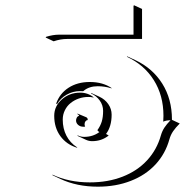

<svg xmlns="http://www.w3.org/2000/svg" viewBox="-20 -679 695 721"><path d="M151.4 -538.1 153.3 -540.8Q179 -548.8 201.4 -548.8H481.4V-657.2L483.4 -659.2L513.4 -645.3V-532.7H231.4Q207.5 -532.7 181.4 -523.9ZM177 -23.2Q238.5 5.9 317.4 5.9Q385.3 5.9 440.4 -15.6Q495.6 -37.1 532.3 -76.9Q569.1 -116.7 584.2 -170.7Q588.9 -186.8 597.4 -199.8Q606 -212.9 620.4 -227.5Q603.3 -227.1 593 -222.2Q593.8 -230.5 593.8 -244.1Q593.8 -320.6 557.6 -378.1Q521.5 -435.5 456.5 -465.8L457.8 -467.3L487.8 -453.4Q553 -422.9 589.4 -364.9Q625.7 -306.9 625.7 -230.2V-229L655 -215.3Q639.6 -200 630.2 -186.3Q620.8 -172.6 616.2 -156Q601.1 -101.6 564 -61.5Q526.9 -21.5 471.2 0.2Q415.5 22 347.4 22Q269 22 207.3 -6.8L177.2 -21ZM183.6 -244.1Q183.6 -280.3 212.3 -305.7Q241 -331.1 281.2 -331.1Q310.8 -331.1 332.5 -312.7L328.9 -313.2Q320.3 -315.2 311.3 -314.9Q293.2 -314.9 276 -309Q258.8 -303 245.4 -292.2Q231.9 -281.5 223.8 -265.3Q215.6 -249 215.6 -230Q215.6 -196 229.5 -169.3Q243.4 -142.6 268.8 -126.2L270.5 -123.8Q230 -136 206.8 -167.7Q183.6 -199.5 183.6 -244.1ZM190.9 -289.8Q203.9 -327.6 237.3 -349.4Q270.8 -371.1 317.4 -371.1Q366.5 -371.1 400.6 -347.4L396.2 -347.9Q373.8 -355 347.4 -355.2Q314.7 -355.2 294.4 -338.1L292.2 -336.4Q286.9 -336.9 281.2 -336.9Q253.9 -336.9 230.5 -323.6Q207 -310.3 194.3 -288.1Q193.6 -288.3 190.9 -289.8ZM265.6 -226.6Q265.6 -231.9 268.4 -237.3Q271.2 -242.7 277.1 -243.9Q275.9 -248.5 270.3 -250.7L271.2 -252.4L303.7 -238.8Q309.6 -236.1 309.3 -229V-228Q304.4 -228 301 -223.5Q297.6 -219 297.6 -212.4Q297.6 -208.7 299.1 -205.3L299.6 -203.4Q296.4 -203.1 293 -203.1Q281.2 -203.1 273.4 -210Q265.6 -216.8 265.6 -226.6ZM270.5 -171.4Q282.2 -165 295.9 -165Q328.9 -165 353.3 -183.1Q349.1 -184.8 345.7 -190.2Q356.9 -205.6 362.1 -222.5Q367.2 -239.5 367.2 -262.7Q367.2 -283.7 354.7 -301.3Q342.3 -318.8 321.5 -328.4L322.8 -329.8L353 -315.9Q374 -306.2 386.6 -288.1Q399.2 -270 399.2 -248.5Q399.2 -203.9 378.2 -176L388.2 -170.2Q361.8 -148.9 325.9 -148.9Q313.5 -148.9 302.2 -154.3L272.2 -168.2Z"/></svg>

Font: AgreloyOut1
Style: Medium
Weight: 400
Designer: gluk
Foundry: gluk
Version: Version 0.27